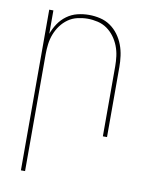

<svg xmlns="http://www.w3.org/2000/svg" viewBox="-84 -589 668 865"><g transform="rotate(10 250.0 -156.5)"><path d="M72 215V-520H91V-413Q100 -438 115 -460.5Q130 -483 152 -499Q174 -515 200 -521.5Q226 -528 253 -528Q279 -528 304.5 -522Q330 -516 351 -501.5Q372 -487 387.5 -466Q403 -445 412 -421Q421 -397 424.5 -371.5Q428 -346 428 -320V0H409V-320Q409 -343 406 -366.5Q403 -390 394.5 -412Q386 -434 372 -453Q358 -472 339 -485.5Q320 -499 296.5 -504.5Q273 -510 250 -510Q227 -510 203.5 -504.5Q180 -499 161 -485.5Q142 -472 128 -453Q114 -434 105.5 -412Q97 -390 94 -366.5Q91 -343 91 -320V215Z"/></g></svg>

Font: Iosevka Term Curly Thin
Style: Regular
Weight: 100
Designer: Belleve Invis
Foundry: Belleve Invis
Version: Version 32.3.0